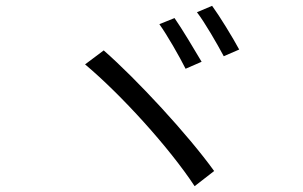

<svg xmlns="http://www.w3.org/2000/svg" viewBox="-20 -745 1040 659"><path d="M579 -683 527 -662C553 -626 596 -551 617 -509L672 -533C649 -572 603 -649 579 -683ZM708 -725 656 -703C683 -668 725 -595 748 -552L801 -575C779 -616 733 -691 708 -725ZM336 -572 272 -524C397 -419 562 -237 648 -106L715 -158C625 -283 450 -472 336 -572Z"/></svg>

Font: ChiuKong Gothic MN Normal
Style: Regular
Weight: 350
Designer: Ryoko NISHIZUKA 西塚涼子 (kana, bopomofo & ideographs); Paul D. Hunt (Latin, Greek & Cyrillic); Sandoll Communications 산돌커뮤니
Foundry: Adobe
Version: Version 1.300